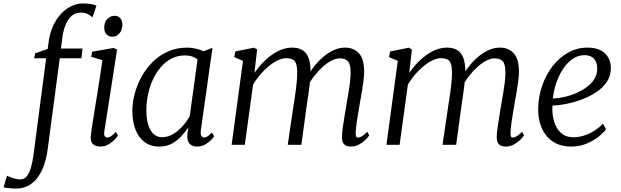

<svg xmlns="http://www.w3.org/2000/svg" viewBox="-128 -835 3580 1107"><path d="M154 -604.5Q161.5 -650 179.5 -688.5Q197.5 -727 224 -755.2Q250.5 -783.5 282.8 -799.2Q315 -815 349.5 -815Q370.5 -815 390.2 -812.5Q410 -810 428 -802.5L405.5 -735Q396.5 -743.5 379 -753.2Q361.5 -763 335.5 -762Q307 -762 285.8 -744Q264.5 -726 250.8 -693.5Q237 -661 231 -616L223.5 -555H347.5L341.5 -499H216.5L147 25Q140 76.5 125.2 118Q110.5 159.5 88.5 189Q66.5 218.5 37 234.8Q7.5 251 -28.5 252Q-52.5 252.5 -74.2 250.2Q-96 248 -107.5 244.5L-87.5 178Q-84 180.5 -71 185.8Q-58 191 -41.5 195.2Q-25 199.5 -12.5 199.5Q11 199.5 26 182Q41 164.5 50.2 132.2Q59.5 100 65.5 55.5L138 -499H68.5L75 -527.5L147 -553ZM450 10Q433 10 419.8 4Q406.5 -2 400 -15.5Q393.5 -29 395.5 -51.5Q397 -69.5 402.5 -105.5Q408 -141.5 415.8 -189Q423.5 -236.5 432 -289Q440.5 -341.5 448.5 -393Q456.5 -444.5 462.5 -488L398 -508L403.5 -537L527 -558.5L547 -548.5L473.5 -77Q470.5 -58.5 476 -50.2Q481.5 -42 488.5 -42Q499.5 -42 511.2 -49Q523 -56 540 -74.5L552.5 -54Q547.5 -45.5 533.2 -30.2Q519 -15 497.8 -2.5Q476.5 10 450 10ZM521 -623Q499 -623 486 -636.8Q473 -650.5 473 -677Q473 -707 491 -725.5Q509 -744 532.5 -744Q552.5 -744 565 -730.8Q577.5 -717.5 577.5 -693Q577.5 -661 560 -642Q542.5 -623 521 -623Z M1030 -84Q1026.5 -59.5 1033.8 -50.8Q1041 -42 1049 -42Q1059 -42 1069.5 -49.2Q1080 -56.5 1094 -70.5L1107 -49.5Q1103.5 -43 1090 -28.8Q1076.5 -14.5 1055.5 -2.2Q1034.5 10 1008.5 10Q981.5 10 965.8 -5.5Q950 -21 952 -57.5L958 -101Q940 -74 916.5 -48.5Q893 -23 862.2 -6.5Q831.5 10 791.5 10Q740 10 705.2 -16.2Q670.5 -42.5 652.8 -89Q635 -135.5 635 -196Q635 -242.5 648.2 -293.2Q661.5 -344 687.5 -391.5Q713.5 -439 751.8 -477.2Q790 -515.5 840.2 -538Q890.5 -560.5 952 -560.5Q974 -560.5 999.8 -554.8Q1025.5 -549 1046 -539.5L1097 -559ZM1011 -491.5Q997 -504 978.5 -509.8Q960 -515.5 938.5 -515.5Q895.5 -515.5 860.5 -497.2Q825.5 -479 798.5 -447.2Q771.5 -415.5 753 -374.8Q734.5 -334 725.2 -289Q716 -244 716 -200Q716 -148 727.2 -113.2Q738.5 -78.5 758.8 -61.2Q779 -44 805 -44Q833.5 -44 857.8 -55.5Q882 -67 902.5 -85.2Q923 -103.5 939 -124.5Q955 -145.5 966 -165.5Z M1354.5 -550 1339 -414.5Q1359.5 -444.5 1384.5 -471Q1409.5 -497.5 1437.8 -517.8Q1466 -538 1496 -549.2Q1526 -560.5 1556.5 -560.5Q1592.5 -560.5 1616 -546Q1639.5 -531.5 1651 -501.2Q1662.5 -471 1662.5 -423Q1662.5 -418.5 1662 -412.8Q1661.5 -407 1661 -400.2Q1660.5 -393.5 1659.5 -385.5L1647 -398Q1665.5 -431 1690 -460.5Q1714.5 -490 1742.5 -512.5Q1770.5 -535 1800.5 -547.8Q1830.5 -560.5 1861.5 -560.5Q1911 -560.5 1941.2 -528Q1971.5 -495.5 1971.5 -421.5Q1971.5 -400 1967.8 -369.8Q1964 -339.5 1958.5 -306.8Q1953 -274 1947.5 -244Q1943 -217 1937.8 -187Q1932.5 -157 1928.5 -128Q1924.5 -99 1923 -75.5Q1922 -59.5 1924.5 -50.8Q1927 -42 1935 -42Q1947 -42 1959.5 -49.8Q1972 -57.5 1989.5 -75L2001 -54.5Q1996 -46 1981 -30.8Q1966 -15.5 1944 -2.8Q1922 10 1895 10Q1877.5 10 1865.8 4Q1854 -2 1848.5 -14.8Q1843 -27.5 1843.5 -47Q1844 -69 1848.2 -99.5Q1852.5 -130 1858.2 -163Q1864 -196 1868.5 -227Q1873.5 -255.5 1879.2 -288.8Q1885 -322 1889.2 -355.5Q1893.5 -389 1893.5 -417Q1893.5 -464.5 1878.2 -481.5Q1863 -498.5 1831 -498.5Q1809.5 -498.5 1784.2 -485.8Q1759 -473 1733.2 -450Q1707.5 -427 1684 -397Q1660.5 -367 1643 -332.5L1660.5 -382Q1659 -360 1655.8 -334.8Q1652.5 -309.5 1649 -284.8Q1645.5 -260 1642 -238L1609.5 0H1531L1564 -224.5Q1568.5 -254 1573.8 -288.2Q1579 -322.5 1582.2 -356Q1585.5 -389.5 1585.5 -417Q1585.5 -464.5 1571.8 -482Q1558 -499.5 1522 -499.5Q1500 -499.5 1474.2 -487.5Q1448.5 -475.5 1422.5 -454.2Q1396.5 -433 1372.8 -405.5Q1349 -378 1331 -346.5L1283.5 0H1207.5L1273 -484L1222.5 -506L1229 -538.5L1336.5 -560Z M2247 -550 2231.5 -414.5Q2252 -444.5 2277 -471Q2302 -497.5 2330.2 -517.8Q2358.5 -538 2388.5 -549.2Q2418.5 -560.5 2449 -560.5Q2485 -560.5 2508.5 -546Q2532 -531.5 2543.5 -501.2Q2555 -471 2555 -423Q2555 -418.5 2554.5 -412.8Q2554 -407 2553.5 -400.2Q2553 -393.5 2552 -385.5L2539.5 -398Q2558 -431 2582.5 -460.5Q2607 -490 2635 -512.5Q2663 -535 2693 -547.8Q2723 -560.5 2754 -560.5Q2803.5 -560.5 2833.8 -528Q2864 -495.5 2864 -421.5Q2864 -400 2860.2 -369.8Q2856.5 -339.5 2851 -306.8Q2845.5 -274 2840 -244Q2835.5 -217 2830.2 -187Q2825 -157 2821 -128Q2817 -99 2815.5 -75.5Q2814.5 -59.5 2817 -50.8Q2819.5 -42 2827.5 -42Q2839.5 -42 2852 -49.8Q2864.5 -57.5 2882 -75L2893.5 -54.5Q2888.5 -46 2873.5 -30.8Q2858.5 -15.5 2836.5 -2.8Q2814.5 10 2787.5 10Q2770 10 2758.2 4Q2746.5 -2 2741 -14.8Q2735.5 -27.5 2736 -47Q2736.5 -69 2740.8 -99.5Q2745 -130 2750.8 -163Q2756.5 -196 2761 -227Q2766 -255.5 2771.8 -288.8Q2777.5 -322 2781.8 -355.5Q2786 -389 2786 -417Q2786 -464.5 2770.8 -481.5Q2755.5 -498.5 2723.5 -498.5Q2702 -498.5 2676.8 -485.8Q2651.5 -473 2625.8 -450Q2600 -427 2576.5 -397Q2553 -367 2535.5 -332.5L2553 -382Q2551.5 -360 2548.2 -334.8Q2545 -309.5 2541.5 -284.8Q2538 -260 2534.5 -238L2502 0H2423.5L2456.5 -224.5Q2461 -254 2466.2 -288.2Q2471.5 -322.5 2474.8 -356Q2478 -389.5 2478 -417Q2478 -464.5 2464.2 -482Q2450.5 -499.5 2414.5 -499.5Q2392.5 -499.5 2366.8 -487.5Q2341 -475.5 2315 -454.2Q2289 -433 2265.2 -405.5Q2241.5 -378 2223.5 -346.5L2176 0H2100L2165.5 -484L2115 -506L2121.5 -538.5L2229 -560Z M3366 -90Q3352 -70 3322.5 -46.5Q3293 -23 3253 -6.5Q3213 10 3166 10Q3114.5 10 3077.8 -8.2Q3041 -26.5 3018 -58Q2995 -89.5 2984.5 -128.5Q2974 -167.5 2975 -209Q2976 -278 2998 -341.2Q3020 -404.5 3058.2 -453.8Q3096.5 -503 3147.8 -531.8Q3199 -560.5 3259.5 -560.5Q3305 -560.5 3334.8 -545Q3364.5 -529.5 3379.2 -502.8Q3394 -476 3394 -442Q3394 -397 3370.2 -362.2Q3346.5 -327.5 3307.8 -302.2Q3269 -277 3223.8 -260.5Q3178.5 -244 3134.5 -235.5Q3090.5 -227 3057.5 -226.5Q3055 -196.5 3060 -164.5Q3065 -132.5 3078.8 -105Q3092.5 -77.5 3116.8 -60.5Q3141 -43.5 3178 -43.5Q3205.5 -43.5 3234.8 -52Q3264 -60.5 3293.2 -77.8Q3322.5 -95 3348.5 -122ZM3243 -517Q3203.5 -517 3171.2 -493.8Q3139 -470.5 3115.5 -433.2Q3092 -396 3077.8 -352.2Q3063.5 -308.5 3059.5 -267Q3094 -268.5 3130 -277Q3166 -285.5 3199.2 -300.5Q3232.5 -315.5 3258.8 -335.8Q3285 -356 3300.2 -382Q3315.5 -408 3315.5 -438.5Q3315.5 -477 3296.2 -497Q3277 -517 3243 -517Z"/></svg>

Font: Merriweather 36pt Light
Style: Italic
Weight: 300
Italic angle: -7.8°
Version: Version 2.101